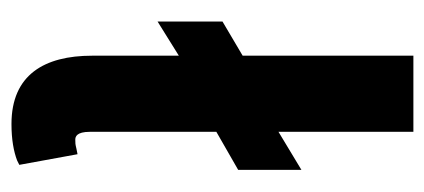

<svg xmlns="http://www.w3.org/2000/svg" viewBox="-228 -518 758 343"><g transform="rotate(90 151.5 -347.0)"><path d="M216 -465V-706H80V-401L19 -365V-249L80 -287V-132C80 -47 114 12 202 12C230 12 251 8 267 2L275 -2L256 -106L246 -104C238 -102 236 -102 230 -102C225 -102 216 -104 216 -128V-354L284 -393V-506Z"/></g></svg>

Font: Falling Sky
Style: SeBd
Weight: 600
Designer: Paul D. Hunt
Foundry: Adobe Systems Incorporated
Version: Version 1.02